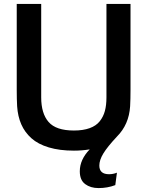

<svg xmlns="http://www.w3.org/2000/svg" viewBox="-20 -750 746 974"><path d="M642.1 -293.9Q642.1 -247.1 640.1 -210.9Q634.3 -118.2 573.2 -57.1Q524.4 -4.9 504.2 28.6Q483.9 62 483.9 89.8Q483.9 133.8 533.2 133.8Q553.7 133.8 573.2 126L564.9 189Q525.4 204.1 480 204.1Q439 204.1 411.9 183.8Q384.8 163.6 384.8 119.1Q384.8 59.6 435.1 7.8Q396 14.2 355 14.2Q282.2 14.2 227.5 -2.2Q172.9 -18.6 139.2 -48.8Q105.5 -79.1 87.9 -119.4Q70.3 -159.7 66.9 -210.9Q64.9 -247.1 64.9 -293.9V-730H189V-255.9Q189 -174.3 226.6 -131.1Q264.2 -87.9 355 -87.9Q401.9 -87.9 434.8 -99.9Q467.8 -111.8 486.1 -135Q504.4 -158.2 512.2 -187.5Q520 -216.8 520 -255.9V-730H642.1Z"/></svg>

Font: Nacelle SemiBold
Style: Regular
Weight: 600
Designer: Sora Sagano
Foundry: Sora Sagano
Version: Version 1.000;FEAKit 1.0